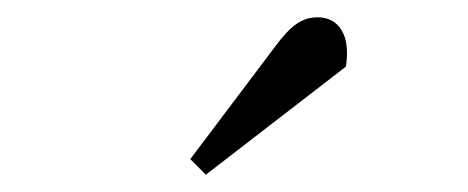

<svg xmlns="http://www.w3.org/2000/svg" viewBox="-20 -785 541 222"><path d="M298 -731Q312 -750 323 -757.5Q334 -765 347 -765Q366 -765 375 -750Q384 -735 380 -708L218 -583L200 -601Z"/></svg>

Font: Literata 18pt Light
Style: Italic
Weight: 300
Italic angle: -2°
Designer: Latin by Veronika Burian and Jose Scaglione. Greek by Irene Vlachou. Cyrillic by Vera Evstafieva
Foundry: TypeTogether
Version: Version 3.103;gftools[0.9.29]